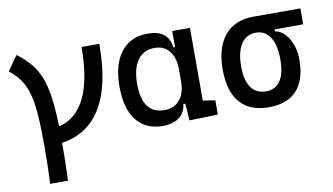

<svg xmlns="http://www.w3.org/2000/svg" viewBox="-76 -707 1910 1102"><g transform="rotate(-10 879.0 -156.0)"><path d="M172.9 9.8V-83Q448.2 -83 448.2 -517.6H551.8Q551.8 9.8 172.9 9.8ZM134.8 224.6Q137.2 176.8 138.4 119.4Q139.6 62 139.6 -4.9Q139.6 -108.9 134 -181.2Q128.4 -253.4 114.3 -302.7Q100.1 -352.1 75.4 -387Q50.8 -421.9 12.7 -451.7L72.3 -537.1Q123.5 -500 156.7 -457.3Q189.9 -414.6 209 -356Q228 -297.4 235.6 -212.4Q243.2 -127.4 243.2 -4.9Q243.2 62 241.9 119.4Q240.7 176.8 238.3 224.6Z M829.1 9.8Q731 9.8 677 -58.3Q623 -126.5 623 -253.9Q623 -384.3 678.5 -455.8Q733.9 -527.3 835 -527.3Q895 -527.3 927.7 -501.7Q960.4 -476.1 966.8 -423.8H1006.8L976.6 -293Q976.6 -362.3 945.6 -400.9Q914.6 -439.5 859.4 -439.5Q795.4 -439.5 760.5 -391.1Q725.6 -342.8 725.6 -253.9Q725.6 -78.1 854.5 -78.1Q912.1 -78.1 944.3 -116.7Q976.6 -155.3 976.6 -224.6V-252L1011.7 -93.8H966.8Q963.4 -59.6 945.3 -36.4Q927.2 -13.2 897.7 -1.7Q868.2 9.8 829.1 9.8ZM985.4 4.9 976.6 -119.1V-239.3L1080.1 -210V-93.8L1151.4 -83V0ZM976.6 -146.5V-517.6H1080.1V-175.8Z M1447.8 9.8Q1337.4 9.8 1280.5 -55.9Q1223.6 -121.6 1223.6 -249Q1223.6 -377.4 1282.5 -447.5Q1341.3 -517.6 1447.8 -517.6L1557.1 -486.8V-413.1Q1588.9 -408.2 1613.5 -382.3Q1638.2 -356.4 1652.6 -316.7Q1667 -276.9 1667 -229.5Q1667 -150.9 1642.1 -97.7Q1617.2 -44.4 1568.6 -17.3Q1520 9.8 1447.8 9.8ZM1447.8 -83Q1502.9 -83 1531.2 -125.2Q1559.6 -167.5 1559.6 -249Q1559.6 -333.5 1530.5 -379.2Q1501.5 -424.8 1447.8 -424.8Q1391.6 -424.8 1361.3 -379.2Q1331.1 -333.5 1331.1 -249Q1331.1 -167.5 1360.6 -125.2Q1390.1 -83 1447.8 -83ZM1447.8 -424.8V-517.6H1723.6V-424.8Z"/></g></svg>

Font: Cascadia Code
Style: Regular
Weight: 400
Monospace: yes
Designer: Aaron Bell
Foundry: Saja Typeworks
Version: Version 2106.017